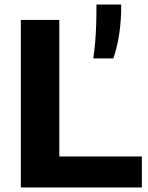

<svg xmlns="http://www.w3.org/2000/svg" viewBox="-20 -828 652 848"><path d="M72 0V-740H242V-137H606.5V0ZM392 -570Q397.5 -607.5 400.5 -643.8Q403.5 -680 404.8 -720Q406 -760 406 -808H515.5Q515.5 -734 506 -674.5Q496.5 -615 480.5 -570Z"/></svg>

Font: Encode Sans SC SemiExpanded
Style: Bold
Weight: 700
Width: 6
Designer: Multiple Designers
Foundry: Impallari Type
Version: Version 3.002